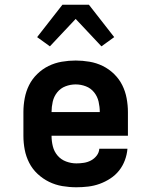

<svg xmlns="http://www.w3.org/2000/svg" viewBox="-20 -784 640 812"><path d="M303 8Q273 8 243.5 3Q214 -2 187.5 -15Q161 -28 139 -48.5Q117 -69 103.5 -95.5Q90 -122 84.5 -151Q79 -180 79 -210V-310Q79 -339 84.5 -368.5Q90 -398 103 -424Q116 -450 137.5 -471Q159 -492 185.5 -505Q212 -518 241.5 -523Q271 -528 300 -528Q329 -528 358.5 -523Q388 -518 414.5 -505Q441 -492 462.5 -471Q484 -450 497 -424Q510 -398 515.5 -368.5Q521 -339 521 -310V-210H198Q198 -187 203.5 -165Q209 -143 223.5 -126Q238 -109 259.5 -101Q281 -93 303 -93Q319 -93 335 -95.5Q351 -98 365 -105.5Q379 -113 389 -126Q399 -139 400 -155H519Q517 -130 508 -106Q499 -82 483.5 -62.5Q468 -43 446.5 -29Q425 -15 401.5 -6.5Q378 2 353 5Q328 8 303 8ZM402 -310Q402 -332 397 -354Q392 -376 378 -393.5Q364 -411 343 -419Q322 -427 300 -427Q278 -427 257 -419Q236 -411 222 -393.5Q208 -376 203 -354Q198 -332 198 -310ZM191 -588 137 -627 244 -764H356L463 -627L409 -588L300 -704Z"/></svg>

Font: Iosevka Etoile
Style: Bold
Weight: 700
Designer: Belleve Invis
Foundry: Belleve Invis
Version: Version 28.1.0; ttfautohint (v1.8.4)